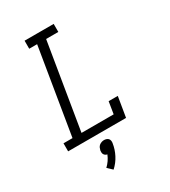

<svg xmlns="http://www.w3.org/2000/svg" viewBox="-231 -847 1062 1200"><g transform="rotate(-30 300.0 -247.0)"><path d="M36 0V-58H101L203 -677H146V-735H356V-677H268L166 -58H398L412 -145H478L454 0ZM225 241 191 209Q207 194 219 176.5Q231 159 239 139Q232 138 226 134Q220 130 216.5 124Q213 118 212.5 110.5Q212 103 213 96Q215 87 219 78Q223 69 230.5 63Q238 57 247 54Q256 51 265 51Q274 51 282.5 54Q291 57 296 63Q301 69 302.5 78Q304 87 302 96Q296 136 276.5 174Q257 212 225 241Z"/></g></svg>

Font: Iosevka Etoile Light Oblique
Style: Regular
Weight: 300
Italic angle: -9°
Designer: Belleve Invis
Foundry: Belleve Invis
Version: Version 15.5.2; ttfautohint (v1.8.4)